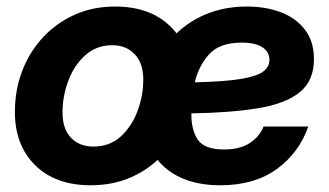

<svg xmlns="http://www.w3.org/2000/svg" viewBox="-20 -547 991 579"><path d="M253.4 11.7Q147.5 11.7 86.2 -48.6Q24.9 -108.9 24.9 -209.5Q24.9 -274.9 46.6 -332.3Q68.4 -389.6 108.9 -433.6Q149.4 -477.5 204.8 -502.4Q260.3 -527.3 327.1 -527.3Q433.1 -527.3 494.4 -466.8Q555.7 -406.2 555.7 -305.2Q555.7 -242.2 534.4 -185.1Q513.2 -127.9 473.6 -83.5Q434.1 -39.1 378.2 -13.7Q322.3 11.7 253.4 11.7ZM261.7 -105Q311 -105 344.5 -135.7Q377.9 -166.5 395 -212.9Q412.1 -259.3 412.1 -306.6Q412.1 -356.4 386.2 -383.5Q360.4 -410.6 318.8 -410.6Q270.5 -410.6 236.8 -380.1Q203.1 -349.6 185.8 -303Q168.5 -256.3 168.5 -208Q168.5 -158.2 194.1 -131.6Q219.7 -105 261.7 -105ZM644.5 11.7Q532.2 11.7 469.2 -49.3Q406.2 -110.4 418.5 -235.4Q425.8 -324.7 467 -390.4Q508.3 -456.1 574.7 -491.7Q641.1 -527.3 724.1 -527.3Q781.7 -527.3 827.6 -509.8Q873.5 -492.2 900.1 -456.8Q926.8 -421.4 926.8 -368.7Q926.8 -303.2 883.5 -268.6Q840.3 -233.9 757.6 -220.5Q674.8 -207 557.1 -205.1Q556.2 -157.7 575.7 -127Q595.2 -96.2 655.8 -96.2Q703.1 -96.2 732.9 -115.5Q762.7 -134.8 774.9 -165.5H909.7Q881.8 -85.9 814.5 -37.1Q747.1 11.7 644.5 11.7ZM567.4 -298.8Q658.7 -300.8 707.5 -309.1Q756.3 -317.4 774.4 -331.8Q792.5 -346.2 792.5 -366.7Q792.5 -390.6 771.2 -404.5Q750 -418.5 709.5 -418.5Q642.6 -418.5 610.8 -383.5Q579.1 -348.6 567.4 -298.8Z"/></svg>

Font: Inter Display
Style: Bold Italic
Weight: 700
Italic angle: -9.39999°
Designer: Rasmus Andersson
Foundry: rsms
Version: Version 4.000;git-a52131595